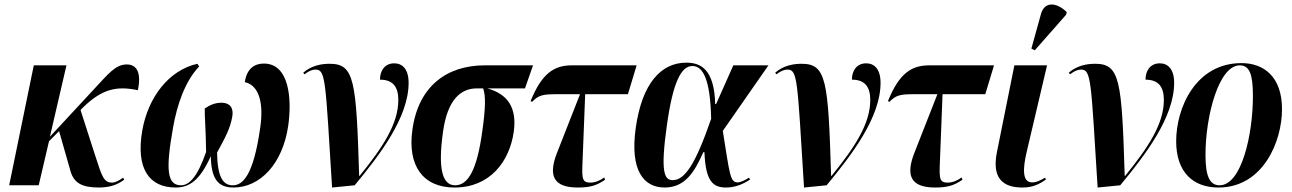

<svg xmlns="http://www.w3.org/2000/svg" viewBox="-20 -828 5774 858"><path d="M21 0H153L199 -197L244 -242L296 -60C312 -10 346 10 423 10C480 10 514 -9 535 -25L530 -34C517 -25 498 -12 481 -12C445 -12 436 -37 407 -128L340 -336L346 -343C435 -431 500 -445 596 -425C613 -505 590 -540 547 -540C496 -540 466 -500 394 -423L203 -217L277 -536H131Z M765 10C828 10 874 -24 922 -130C924 -33 951 10 1023 10C1142 10 1243 -95 1268 -266C1285 -386 1273 -544 1159 -544C1119 -544 1083 -523 1074 -461C1141 -446 1158 -361 1143 -258C1112 -39 1063 0 1020 0C976 0 952 -37 950 -146C988 -216 1009 -255 1018 -307C1025 -346 1007 -369 970 -369C939 -369 915 -357 895 -343C894 -304 900 -251 901 -149C862 -36 825 0 789 0C726 0 720 -70 753 -256C771 -360 807 -465 870 -531L862 -543C733 -514 642 -392 616 -246C586 -75 646 10 765 10Z M1464 10 1565 0C1676 -134 1806 -303 1806 -458C1806 -518 1779 -545 1742 -545C1700 -545 1678 -513 1678 -472C1736 -472 1760 -440 1760 -381C1760 -275 1691 -170 1587 -42H1585C1572 -470 1564 -543 1453 -543C1416 -543 1371 -535 1335 -503L1341 -496C1361 -512 1377 -517 1390 -517C1436 -517 1434 -470 1464 10Z M2011 10C2169 10 2257 -105 2276 -240C2290 -345 2251 -407 2158 -433H2326L2362 -536H2146C1977 -536 1850 -443 1823 -249C1800 -89 1869 10 2011 10ZM2014 0C1957 0 1936 -72 1960 -241C1980 -383 2039 -433 2111 -433H2139C2151 -401 2150 -345 2135 -240C2112 -72 2073 0 2014 0Z M2562 10C2619 10 2648 0 2684 -25L2680 -35C2663 -22 2641 -12 2618 -12C2574 -12 2581 -38 2585 -151L2595 -407H2786L2825 -536H2535C2456 -536 2401 -500 2351 -376L2358 -373C2386 -402 2404 -407 2466 -407H2572L2468 -142C2430 -43 2453 10 2562 10Z M2950 10C3040 10 3083 -57 3123 -148H3128C3133 -16 3167 10 3225 10C3268 10 3306 -8 3332 -26L3327 -34C3311 -24 3291 -13 3276 -13C3242 -13 3241 -51 3210 -243L3414 -536H3257L3180 -363H3176C3172 -518 3112 -548 3047 -548C2933 -548 2849 -454 2821 -257C2794 -65 2857 10 2950 10ZM2986 -23C2948 -23 2931 -60 2960 -267C2987 -461 3024 -533 3074 -533C3120 -533 3154 -478 3158 -297C3086 -89 3039 -23 2986 -23Z M3573 10 3674 0C3785 -134 3915 -303 3915 -458C3915 -518 3888 -545 3851 -545C3809 -545 3787 -513 3787 -472C3845 -472 3869 -440 3869 -381C3869 -275 3800 -170 3696 -42H3694C3681 -470 3673 -543 3562 -543C3525 -543 3480 -535 3444 -503L3450 -496C3470 -512 3486 -517 3499 -517C3545 -517 3543 -470 3573 10Z M4159 10C4216 10 4245 0 4281 -25L4277 -35C4260 -22 4238 -12 4215 -12C4171 -12 4178 -38 4182 -151L4192 -407H4383L4422 -536H4132C4053 -536 3998 -500 3948 -376L3955 -373C3983 -402 4001 -407 4063 -407H4169L4065 -142C4027 -43 4050 10 4159 10Z M4604 -603 4744 -762 4747 -774C4702 -818 4648 -823 4632 -766L4589 -611ZM4549 10C4597 10 4626 -6 4654 -26L4650 -34C4629 -22 4613 -13 4592 -13C4546 -13 4552 -79 4567 -145L4659 -536H4513L4435 -148C4412 -33 4460 10 4549 10Z M4885 10 4986 0C5097 -134 5227 -303 5227 -458C5227 -518 5200 -545 5163 -545C5121 -545 5099 -513 5099 -472C5157 -472 5181 -440 5181 -381C5181 -275 5112 -170 5008 -42H5006C4993 -470 4985 -543 4874 -543C4837 -543 4792 -535 4756 -503L4762 -496C4782 -512 4798 -517 4811 -517C4857 -517 4855 -470 4885 10Z M5425 10C5624 10 5709 -195 5709 -340C5709 -486 5627 -546 5528 -546C5323 -546 5236 -346 5236 -197C5236 -58 5312 10 5425 10ZM5430 0C5388 0 5367 -36 5367 -135C5367 -312 5427 -536 5520 -536C5564 -536 5579 -496 5579 -399C5579 -226 5528 0 5430 0Z"/></svg>

Font: Noto Serif Display Condensed
Style: Bold Italic
Weight: 700
Width: 3
Italic angle: -12°
Designer: Monotype Design Team
Foundry: Monotype Imaging Inc.
Version: Version 2.009